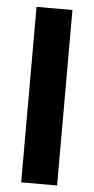

<svg xmlns="http://www.w3.org/2000/svg" viewBox="-53 -761 387 793"><g transform="rotate(5 140.5 -364.0)"><path d="M214.8 -727.5V0H65.9V-727.5Z"/></g></svg>

Font: Inter
Style: Bold
Weight: 700
Designer: Rasmus Andersson
Foundry: rsms
Version: Version 4.001;git-9221beed3